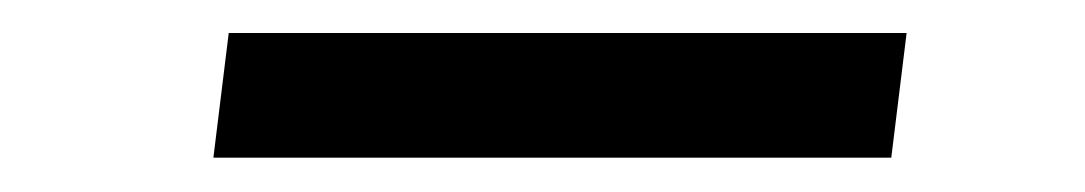

<svg xmlns="http://www.w3.org/2000/svg" viewBox="-20 -414 644 114"><path d="M509.2 -320.4H106.7L115.8 -394.4H518.3Z"/></svg>

Font: Merriweather Sans Variable Regular
Style: Italic
Weight: 300
Italic angle: -8°
Designer: Eben Sorkin
Foundry: Eben Sorkin
Version: Version 2.001